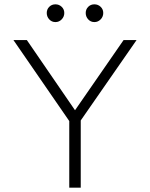

<svg xmlns="http://www.w3.org/2000/svg" viewBox="-20 -867 692 887"><path d="M315 -286 42 -682H104L338 -341H315L551 -682H611L336 -286ZM300 0V-329H353V0ZM236 -765Q219 -765 207.5 -777.5Q196 -790 196 -807Q196 -824 207.5 -835.5Q219 -847 236 -847Q253 -847 265 -835.5Q277 -824 277 -807Q277 -790 265 -777.5Q253 -765 236 -765ZM416 -765Q399 -765 387.5 -777.5Q376 -790 376 -807Q376 -824 387.5 -835.5Q399 -847 416 -847Q433 -847 445 -835.5Q457 -824 457 -807Q457 -790 445 -777.5Q433 -765 416 -765Z"/></svg>

Font: Outfit Thin ExtraLight
Style: Regular
Weight: 250
Version: Version 1.100;gftools[0.9.27]